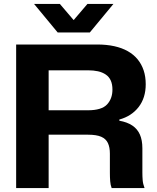

<svg xmlns="http://www.w3.org/2000/svg" viewBox="-20 -955 796 975"><path d="M62 0V-729H473Q521 -729 560 -720.5Q599 -712 629 -695Q659 -678 679 -653.5Q699 -629 709.5 -597.5Q720 -566 720 -527Q720 -458 684 -411.5Q648 -365 586 -348V-342Q626 -335 652 -317.5Q678 -300 690.5 -271.5Q703 -243 703 -202V-79Q703 -59 704.5 -40Q706 -21 714 0H547Q541 -15 539.5 -35Q538 -55 538 -79V-175Q538 -207 528 -228.5Q518 -250 494 -260.5Q470 -271 427 -271H213V-395H426Q496 -395 523.5 -424.5Q551 -454 551 -500Q551 -527 542.5 -546Q534 -565 517 -576.5Q500 -588 477.5 -593Q455 -598 426 -598H227V0ZM273 -790 153 -935H284L354 -853L424 -935H556L436 -790Z"/></svg>

Font: Mona Sans SemiExpanded
Style: Bold
Weight: 700
Width: 6
Designer: Deni Anggara
Foundry: GitHub
Version: Version 2.000